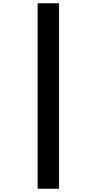

<svg xmlns="http://www.w3.org/2000/svg" viewBox="-20 -793 591 1174"><path d="M210 -773H341V361H210Z"/></svg>

Font: Noto Sans Telugu Black
Style: Regular
Weight: 900
Designer: Jelle Bosma - Monotype Design Team
Foundry: Monotype Imaging Inc.
Version: Version 2.005; ttfautohint (v1.8.4.7-5d5b)